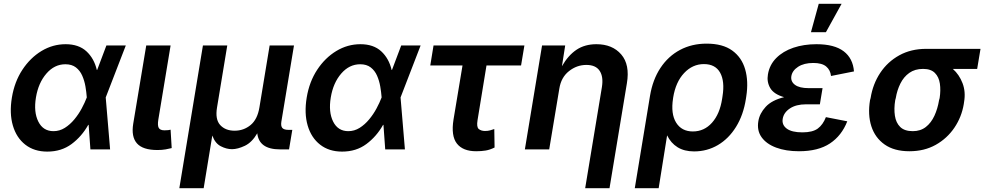

<svg xmlns="http://www.w3.org/2000/svg" viewBox="-20 -785 5191 1009"><path d="M228.5 11.7Q159.7 11.7 113 -24.7Q66.4 -61 47.6 -125.2Q28.8 -189.5 42.5 -272.5Q56.2 -355.5 97.7 -418.5Q139.2 -481.4 198.2 -517.1Q257.3 -552.7 324.7 -552.7Q393.6 -552.7 434.1 -515.4Q474.6 -478 488.8 -417.5H490.7L539.1 -545.9H641.1L535.6 -272.9L558.6 0H455.1L445.8 -128.9H443.8Q409.7 -67.9 356.2 -28.1Q302.7 11.7 228.5 11.7ZM436 -272.9V-274.4Q434.1 -300.8 429 -330.8Q423.8 -360.8 412.1 -387.5Q400.4 -414.1 378.9 -430.7Q357.4 -447.3 323.7 -447.3Q266.1 -447.3 223.9 -398.4Q181.6 -349.6 168.9 -272.9Q156.2 -196.3 181.4 -146Q206.5 -95.7 261.2 -95.7Q293 -95.7 320.6 -113Q348.1 -130.4 370.6 -157.5Q393.1 -184.6 409.4 -215.1Q425.8 -245.6 435.5 -271.5Z M807.6 3.4Q730.5 3.4 699.7 -31.5Q668.9 -66.4 680.2 -135.3L748.5 -545.9H876.5L812 -156.2Q807.1 -126 814.2 -113Q821.3 -100.1 844.7 -100.1Q857.4 -100.1 864.5 -101.1Q871.6 -102.1 876.5 -103.5L882.3 -6.8Q870.1 -3.4 850.6 0Q831.1 3.4 807.6 3.4Z M922.4 204.1 1046.4 -545.9H1174.3L1120.6 -220.7Q1109.9 -157.7 1137.2 -127.9Q1164.6 -98.1 1212.9 -98.1Q1260.7 -98.1 1296.9 -127.9Q1333 -157.7 1343.3 -220.7L1397 -545.9H1524.9L1458.5 -145Q1455.1 -122.1 1463.9 -112.3Q1472.7 -102.5 1496.6 -102.5H1516.1L1499 0H1451.2Q1341.3 0 1332 -84.5Q1304.2 -36.6 1266.6 -18.8Q1229 -1 1199.2 -1Q1170.4 -1 1140.4 -16.4Q1110.4 -31.7 1095.7 -72.8L1050.3 204.1Z M1777.8 11.7Q1709 11.7 1662.4 -24.7Q1615.7 -61 1596.9 -125.2Q1578.1 -189.5 1591.8 -272.5Q1605.5 -355.5 1647 -418.5Q1688.5 -481.4 1747.6 -517.1Q1806.6 -552.7 1874 -552.7Q1942.9 -552.7 1983.4 -515.4Q2023.9 -478 2038.1 -417.5H2040L2088.4 -545.9H2190.4L2085 -272.9L2107.9 0H2004.4L1995.1 -128.9H1993.2Q1959 -67.9 1905.5 -28.1Q1852.1 11.7 1777.8 11.7ZM1985.4 -272.9V-274.4Q1983.4 -300.8 1978.3 -330.8Q1973.1 -360.8 1961.4 -387.5Q1949.7 -414.1 1928.2 -430.7Q1906.7 -447.3 1873 -447.3Q1815.4 -447.3 1773.2 -398.4Q1731 -349.6 1718.3 -272.9Q1705.6 -196.3 1730.7 -146Q1755.9 -95.7 1810.5 -95.7Q1842.3 -95.7 1869.9 -113Q1897.5 -130.4 1919.9 -157.5Q1942.4 -184.6 1958.7 -215.1Q1975.1 -245.6 1984.9 -271.5Z M2735.8 -545.9 2718.3 -440.9H2536.6L2489.7 -154.3Q2483.4 -117.2 2496.1 -106.9Q2508.8 -96.7 2528.8 -96.7Q2543.9 -96.7 2555.4 -99.9Q2566.9 -103 2577.6 -106.9L2579.1 -9.8Q2554.7 2.4 2532.2 6.1Q2509.8 9.8 2482.4 9.8Q2412.6 9.8 2381.1 -30.5Q2349.6 -70.8 2363.3 -156.7L2410.6 -440.9H2241.2L2258.3 -545.9Z M2919.4 -319.3 2866.2 0H2738.3L2828.6 -545.9H2950.2L2933.1 -437Q2965.8 -494.1 3009.5 -523.4Q3053.2 -552.7 3114.3 -552.7Q3198.2 -552.7 3244.6 -499Q3291 -445.3 3274.4 -347.2L3183.1 204.1H3055.2L3143.1 -327.1Q3151.9 -381.8 3131.3 -412.8Q3110.8 -443.8 3061.5 -443.8Q3011.2 -443.8 2970 -411.1Q2928.7 -378.4 2919.4 -319.3Z M3315.9 204.1 3396 -281.7Q3410.2 -366.7 3450.9 -428.2Q3491.7 -489.7 3553.7 -522.7Q3615.7 -555.7 3693.4 -555.7Q3777.8 -555.7 3827.9 -519.5Q3877.9 -483.4 3896 -420.7Q3914.1 -357.9 3901.9 -278.8L3899.9 -265.6Q3886.7 -180.7 3848.1 -118.4Q3809.6 -56.2 3752.7 -22.7Q3695.8 10.7 3627.4 10.7Q3576.2 10.7 3540.8 -11.2Q3505.4 -33.2 3485.8 -73.7L3441.4 204.1ZM3517.6 -272 3517.1 -268.1Q3504.4 -187 3533.2 -140.6Q3562 -94.2 3621.1 -94.2Q3680.7 -94.2 3721.7 -140.1Q3762.7 -186 3774.9 -265.6L3776.9 -278.8Q3789.6 -357.9 3764.4 -403.1Q3739.3 -448.2 3679.2 -448.2Q3619.6 -448.2 3575.2 -401.1Q3530.8 -354 3517.6 -272Z M4178.7 9.8Q4109.9 9.8 4058.8 -9.3Q4007.8 -28.3 3982.4 -63.7Q3957 -99.1 3965.3 -148.4Q3971.7 -188.5 4003.7 -223.4Q4035.6 -258.3 4100.6 -274.4Q4046.4 -290 4027.6 -322.5Q4008.8 -355 4015.6 -394Q4023.9 -444.3 4059.3 -480Q4094.7 -515.6 4149.4 -534.2Q4204.1 -552.7 4270.5 -552.7Q4364.7 -552.7 4413.6 -515.6Q4462.4 -478.5 4467.8 -409.7L4347.2 -385.7Q4343.8 -417 4321.8 -435.5Q4299.8 -454.1 4253.9 -454.1Q4205.1 -454.1 4174.3 -434.1Q4143.6 -414.1 4138.7 -384.8Q4134.3 -356.9 4157.5 -339.4Q4180.7 -321.8 4230 -321.8H4302.7L4293 -263.7L4288.6 -236.8H4215.8Q4163.6 -236.8 4131.1 -215.1Q4098.6 -193.4 4093.3 -160.6Q4087.9 -128.9 4114.5 -109.1Q4141.1 -89.4 4196.8 -89.4Q4250.5 -89.4 4277.6 -109.4Q4304.7 -129.4 4320.3 -169.4L4432.6 -147.5Q4403.3 -72.3 4341.6 -31.2Q4279.8 9.8 4178.7 9.8ZM4241.7 -615.7 4282.7 -765.1H4402.8L4320.3 -615.7Z M4552.2 -258.8 4555.2 -269.5Q4566.9 -343.3 4605.7 -401.9Q4644.5 -460.4 4706.1 -494.4Q4767.6 -528.3 4847.2 -528.3H5132.8L5115.2 -422.9H4987.3Q5021 -393.1 5038.3 -347.9Q5055.7 -302.7 5046.4 -249L5044.9 -238.3Q5033.7 -170.4 4995.6 -114Q4957.5 -57.6 4897.5 -23.9Q4837.4 9.8 4759.3 9.8Q4679.2 9.8 4628.9 -25.6Q4578.6 -61 4559.1 -121.6Q4539.6 -182.1 4552.2 -258.8ZM4687.5 -269.5 4684.6 -258.8Q4677.2 -213.9 4682.9 -176.8Q4688.5 -139.6 4710.9 -117.7Q4733.4 -95.7 4776.9 -95.7Q4817.4 -95.7 4845.5 -117.7Q4873.5 -139.6 4890.6 -176.8Q4907.7 -213.9 4915 -258.8L4918 -269.5Q4924.3 -311 4919.2 -345.7Q4914.1 -380.4 4893.1 -401.6Q4872.1 -422.9 4831.1 -422.9H4830.6Q4788.1 -422.9 4758.5 -401.9Q4729 -380.9 4711.7 -345.9Q4694.3 -311 4687.5 -269.5Z"/></svg>

Font: Inter Semi Bold
Style: Italic
Weight: 600
Italic angle: -9.39999°
Designer: Rasmus Andersson
Foundry: rsms
Version: Version 4.000;git-3c8e0fc